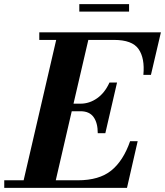

<svg xmlns="http://www.w3.org/2000/svg" viewBox="-68 -906 796 926"><path d="M314.5 -886H554.5V-850H314.5ZM320.5 -369.5H278L201 -36.5H307.5Q410 -36.5 468.2 -83.2Q526.5 -130 559.5 -225H596L544.5 0H-47.5V-36.5H46L203 -713.5H121.5V-750H708L660 -545H623.5Q631 -625.5 600.2 -669.5Q569.5 -713.5 482 -713.5H358L286.5 -406H320.5Q363 -406 400.2 -432Q437.5 -458 460 -508H496.5L440 -263.5H403.5Q403.5 -313.5 383.2 -341.5Q363 -369.5 320.5 -369.5Z"/></svg>

Font: Bodoni* 06pt
Style: Bold Italic
Weight: 700
Italic angle: -13°
Version: Version 2.3